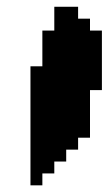

<svg xmlns="http://www.w3.org/2000/svg" viewBox="-20 -1306 326 576"><path d="M71.4 -1107.1V-750H107.1V-785.7H142.9V-821.4H178.6V-857.1H214.3V-892.9H250V-1035.7H285.7V-1214.3H250V-1250H214.3V-1285.7H142.9V-1214.3H107.1V-1107.1Z"/></svg>

Font: Gossip High Pixel
Style: Regular
Weight: 500
Width: 7
Designer: Deborah Khodanovich
Version: Version 1.001;Glyphs 3.3.1 (3343)